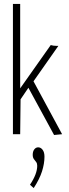

<svg xmlns="http://www.w3.org/2000/svg" viewBox="-20 -685 353 980"><path d="M256 4 125 -237 85 -178 83 0H46V-665H83V-234L239 -455Q245 -453 252.5 -452Q260 -451 267 -451H278L151 -270L297 0ZM152 275 133 258Q170 203 170 161Q170 149 164.5 142Q159 135 153 127Q147 119 147 105Q147 88 155 77.5Q163 67 175 67Q188 67 197.5 79.5Q207 92 207 115Q207 150 194.5 189.5Q182 229 152 275Z"/></svg>

Font: Inconsolata ExtraCondensed Light
Style: Regular
Weight: 300
Width: 2
Monospace: yes
Designer: Raph Levien, Cyreal, Brenton Simpson
Foundry: Raph Levien, Cyreal, Google
Version: Version 3.100; ttfautohint (v1.8.4.7-5d5b)